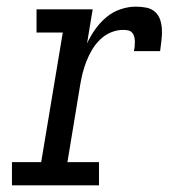

<svg xmlns="http://www.w3.org/2000/svg" viewBox="-20 -558 540 578"><path d="M16 0V-70H104L169 -460H90V-530H259L242 -427Q252 -449 266.5 -469.5Q281 -490 300 -506Q319 -522 342.5 -530Q366 -538 389 -538Q405 -538 420.5 -535Q436 -532 447 -522Q458 -512 462.5 -497.5Q467 -483 467.5 -467.5Q468 -452 466 -436Q464 -420 462 -404H383Q385 -412 385.5 -419Q386 -426 386 -433.5Q386 -441 384 -448Q382 -455 377.5 -460Q373 -465 365.5 -466.5Q358 -468 351 -468Q332 -468 314 -460.5Q296 -453 281.5 -439Q267 -425 257 -408Q247 -391 240 -373Q233 -355 228.5 -337Q224 -319 221 -300L183 -70H278V0Z"/></svg>

Font: Iosevka Slab Oblique
Style: Regular
Weight: 400
Italic angle: -9°
Monospace: yes
Designer: Belleve Invis
Foundry: Belleve Invis
Version: Version 11.1.1; ttfautohint (v1.8.3)